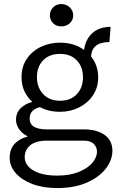

<svg xmlns="http://www.w3.org/2000/svg" viewBox="-20 -706 604 972"><path d="M270 246Q197 246 143 225.2Q89 204.5 59 169.8Q29 135 29 93Q29 48 54.5 21.5Q80 -5 121 -15Q91 -30.5 76 -53Q61 -75.5 61 -100Q61 -134.5 84.5 -158Q108 -181.5 144 -190Q119 -212 104 -243.5Q89 -275 89 -315Q89 -369 115.8 -408.2Q142.5 -447.5 186.8 -468.8Q231 -490 284 -490Q354.5 -490 405.5 -453.5Q413 -507.5 448 -538.8Q483 -570 540 -570L534 -493Q445 -493 441 -420Q477 -375 477 -315Q477 -262 450.2 -222.8Q423.5 -183.5 379.8 -161.8Q336 -140 284 -140Q227 -140 182.5 -163.5Q162 -159.5 146 -145.5Q130 -131.5 130 -105Q130 -51 218 -51H404Q471.5 -51 510.2 -22.5Q549 6 549 57Q549 104.5 515.5 147.8Q482 191 419.5 218.5Q357 246 270 246ZM270 183Q331.5 183 376.8 165.2Q422 147.5 446.5 119.5Q471 91.5 471 61Q471 39.5 455 22.8Q439 6 404 6H218Q161 6 133 29.5Q105 53 105 90Q105 116 123.8 137Q142.5 158 179.2 170.5Q216 183 270 183ZM284 -196Q337.5 -196 368.8 -229Q400 -262 400 -315Q400 -367.5 369 -400.2Q338 -433 284 -433Q229.5 -433 198.2 -400.5Q167 -368 167 -315Q167 -264 198.2 -230Q229.5 -196 284 -196ZM290.5 -572.5Q264.5 -572.5 248.5 -588.8Q232.5 -605 232.5 -628.5Q232.5 -651.5 248.8 -668.5Q265 -685.5 290.5 -685.5Q315.5 -685.5 333 -669Q350.5 -652.5 350.5 -628Q350.5 -604 333.2 -588.2Q316 -572.5 290.5 -572.5Z"/></svg>

Font: Betina Sans
Style: Regular
Weight: 400
Designer: Jonathan Pinhorn (font) & Cristiano Sobral (main changes)
Version: Version 2.001;April 28, 2021;FontCreator 13.0.0.2655 32-bit;